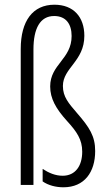

<svg xmlns="http://www.w3.org/2000/svg" viewBox="-20 -785 456 815"><path d="M338 -633C338 -713 292 -765 211 -765C119 -765 68 -696 68 -577V0H122V-575C122 -664 150 -717 210 -717C260 -717 284 -683 284 -632C284 -534 193 -512 193 -418C193 -367 217 -324 264 -272C306 -226 329 -193 329 -141C329 -81 300 -39 246 -39C215 -39 187 -51 161 -68V-15C185 2 218 10 249 10C339 10 384 -55 384 -144C384 -207 360 -244 307 -305C271 -347 247 -374 247 -420C247 -497 338 -525 338 -633Z"/></svg>

Font: Noto Sans Lao Looped ExtraCondensed Light
Style: Regular
Weight: 300
Width: 2
Designer: Mark Frömberg, Ben Mitchell
Foundry: The Fontpad Ltd
Version: Version 1.002